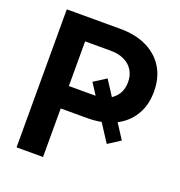

<svg xmlns="http://www.w3.org/2000/svg" viewBox="-131 -839 892 951"><g transform="rotate(20 315.0 -364.0)"><path d="M367.2 -475.1 538.6 -210 474.1 -168.5 302.2 -433.6ZM60.1 0V-727.5H342.3Q423.3 -727.5 482.4 -698.7Q541.5 -669.9 573.5 -617.2Q605.5 -564.5 605.5 -491.7Q605.5 -419.4 573 -366.5Q540.5 -313.5 481 -284.7Q421.4 -255.9 340.3 -255.9H136.7V-374H334Q376 -374 406 -388.4Q436 -402.8 452.4 -429.4Q468.8 -456.1 468.8 -491.7Q468.8 -528.3 452.4 -554.4Q436 -580.6 406 -595Q376 -609.4 334 -609.4H199.7V0Z"/></g></svg>

Font: Inter Cardless Display
Style: Bold
Weight: 700
Designer: Rasmus Andersson
Foundry: rsms
Version: Version 4.001;git-9221beed3